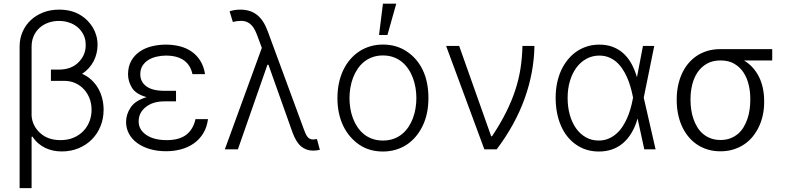

<svg xmlns="http://www.w3.org/2000/svg" viewBox="-20 -788 4151 1013"><path d="M83.5 204.5V-543Q83.5 -584.5 99.1 -620.2Q114.7 -655.9 142.4 -681.8Q170.1 -707.7 208.3 -722.5Q246.4 -737.2 291.5 -737.2Q354.8 -737.2 400.2 -710.9Q422.9 -697.8 440.5 -680.2Q458.1 -662.6 470.2 -642.2Q482.2 -621.8 488.5 -598.7Q494.7 -575.6 494.7 -551.1Q494.7 -528.8 489.5 -507.1Q484.4 -485.4 474.3 -465.7Q464.1 -446 448.9 -429Q433.6 -411.9 413.4 -398.4Q441.8 -386 462.9 -366.1Q484 -346.2 498.2 -321.4Q512.4 -296.5 519.5 -267.8Q526.6 -239 526.6 -209.2Q526.6 -161.9 510.1 -121.6Q493.6 -81.3 464.1 -51.8Q434.7 -22.4 394.2 -5.7Q353.7 11 305.8 11Q283 11 261.2 6.6Q239.3 2.1 219.5 -7.3Q199.6 -16.7 182.2 -31.6Q164.8 -46.5 150.9 -67.8L146.7 -65.7V204.5ZM191.8 -86.3Q232.6 -48.7 299.4 -48.7Q337.4 -48.7 367.7 -61.4Q398.1 -74.2 419.4 -96.2Q440.7 -118.3 452.1 -147.5Q463.4 -176.8 463.1 -209.9Q463.1 -240.8 452.6 -268.3Q442.1 -295.8 423.1 -316.6Q404.1 -337.4 377.5 -349.4Q350.9 -361.5 318.5 -361.5L248.6 -361.2V-420.8H290.8Q356.2 -420.8 394.5 -459.5Q432.9 -498.2 432.2 -551.1Q432.2 -581 420.6 -604.4Q409.1 -627.8 389.7 -644.2Q370.4 -660.5 344.8 -669Q319.2 -677.6 291.2 -677.6Q260.7 -677.6 234.2 -668Q207.7 -658.4 188.4 -640.8Q169 -623.2 157.8 -598Q146.7 -572.8 146.7 -541.2V-176.8Q150.6 -123.9 191.8 -86.3Z M669.7 -221.6Q694.2 -257.8 753.6 -275.6Q697.4 -290.8 676.5 -324.6Q655.5 -358.3 655.5 -396.3Q655.9 -438.6 673.1 -468.2Q690.3 -497.9 718.4 -516.7Q746.4 -535.5 782.1 -544Q817.8 -552.6 855.1 -552.6Q894.2 -552.6 929 -543.7Q963.8 -534.8 991.1 -515.8Q1018.5 -496.8 1036.9 -467.3Q1055.4 -437.9 1061.8 -396.7H995.4Q985.1 -445.3 949.8 -470Q914.4 -494.7 855.1 -494.7Q832.4 -494.7 808.4 -489.5Q784.4 -484.4 765.1 -473Q745.7 -461.6 733.1 -443Q720.5 -424.4 720.2 -397.4Q719.8 -356.5 752 -332.7Q784.1 -308.9 847.3 -308.9H908.7V-253.2H847.3Q786.6 -253.2 749.3 -223.4Q711.3 -193.2 711.6 -147.4Q711.6 -103.3 752.1 -76Q792.3 -48.7 859.4 -48.7Q926.1 -48.7 962.9 -77.2Q999.6 -105.8 1011.4 -159.4H1077.4Q1071.7 -115.8 1051.8 -83.8Q1032 -51.8 1002.3 -31.1Q972.7 -10.3 935.2 -0.2Q897.7 9.9 856.5 9.9Q809.7 9.9 771 -1.4Q732.2 -12.8 704.2 -33.2Q676.1 -53.6 660.7 -82Q645.2 -110.4 645.2 -144.9Q645.2 -185 669.7 -221.6Z M1361.5 -535.5 1338.4 -597.7Q1332.4 -614.3 1325.1 -628.9Q1317.8 -643.5 1307.7 -654.5Q1297.6 -665.5 1283.9 -671.7Q1270.2 -677.9 1251.1 -677.9Q1230.1 -677.9 1208.5 -672.2L1191.4 -728.3Q1199.6 -731.5 1214.8 -734.4Q1230.1 -737.2 1248.2 -737.2Q1301.5 -736.9 1336.3 -709.3Q1371.1 -681.8 1392.8 -622.5L1581.3 -110.8Q1586.3 -96.9 1590.9 -86.1Q1595.5 -75.3 1601.2 -67.6Q1606.9 -60 1614.2 -56.1Q1621.4 -52.2 1631.7 -52.2Q1636 -52.2 1642 -53.1Q1648.1 -54 1652.3 -54.3L1667.6 2.5Q1649.5 6.7 1631.7 6.7Q1594.8 6.7 1568 -16.2Q1541.2 -39.1 1522.7 -90.9L1396.3 -446.4H1391L1235.1 0H1166.2Z M1790.8 -417.6Q1806.1 -449.6 1827.6 -474.6Q1849.1 -499.6 1875.7 -517Q1902.3 -534.4 1933.8 -543.7Q1965.2 -552.9 2000.4 -552.9Q2071.4 -552.9 2125.4 -517Q2180.8 -480.5 2210.6 -418.3Q2240.4 -356.2 2240.4 -270.2Q2240.4 -187.1 2209.9 -123.9Q2194.6 -92.3 2173.3 -67.1Q2152 -41.9 2125.4 -24.5Q2098.7 -7.1 2067.3 2.1Q2035.9 11.4 2000.4 11.4Q1928.3 11.4 1875.7 -24.5Q1848.7 -43 1827.2 -68Q1805.8 -93 1790.8 -124.1Q1775.9 -155.2 1768.1 -191.9Q1760.3 -228.7 1760.3 -270.2Q1760.3 -352.3 1790.8 -417.6ZM1823.9 -270.2Q1823.9 -243.3 1828.3 -216.3Q1832.7 -189.3 1842 -164.4Q1851.2 -139.6 1865.6 -118.1Q1880 -96.6 1899.5 -80.6Q1919 -64.6 1944.2 -55.6Q1969.5 -46.5 2000.4 -46.5Q2030.9 -46.5 2055.9 -55.4Q2081 -64.3 2100.5 -80.1Q2120 -95.9 2134.4 -117.2Q2148.8 -138.5 2158.2 -163.4Q2167.6 -188.2 2172.2 -215.6Q2176.8 -242.9 2176.8 -270.2Q2176.8 -297.2 2172.4 -324.2Q2168 -351.2 2158.7 -376.2Q2149.5 -401.3 2135.1 -422.9Q2120.7 -444.6 2101.2 -460.8Q2081.7 -476.9 2056.5 -486.2Q2031.2 -495.4 2000.4 -495.4Q1969.8 -495.4 1944.8 -486.3Q1919.7 -477.3 1900.2 -461.3Q1880.7 -445.3 1866.3 -423.8Q1851.9 -402.3 1842.5 -377.3Q1833.1 -352.3 1828.5 -324.9Q1823.9 -297.6 1823.9 -270.2ZM1979.8 -603.3 2000.4 -768.5H2070.7L2024.1 -603.3Z M2333.8 -545.5H2402.7L2571.4 -69.2H2576Q2620.7 -136.4 2650.7 -196.9Q2680.8 -257.5 2699.4 -315Q2718 -372.5 2726.6 -429.2Q2735.1 -485.8 2736.5 -545.5H2799.7Q2797.6 -405.9 2747.9 -267.8Q2698.2 -129.6 2600.5 0H2535.5Z M2941.1 -417.6Q2956 -449.2 2976.6 -474.3Q2997.2 -499.3 3022.7 -516.7Q3048.3 -534.1 3078.3 -543.3Q3108.3 -552.6 3142 -552.6Q3183.2 -552.6 3215.6 -539.6Q3247.9 -526.6 3272 -503.7Q3296.2 -480.8 3313 -449.2Q3329.9 -417.6 3340.6 -380.3L3372.2 -545.5H3431.8L3376.4 -272.7L3438.9 0H3379.3L3344.1 -162.3H3343.8Q3331.3 -119 3311.6 -86.3Q3291.9 -53.6 3265.8 -31.8Q3239.7 -9.9 3207.6 0.9Q3175.4 11.7 3138.1 11.4Q3070 11 3018.5 -25.6Q2992.9 -43.3 2973 -68.5Q2953.1 -93.8 2939.5 -125.2Q2925.8 -156.6 2918.7 -193.7Q2911.6 -230.8 2911.6 -272.4Q2911.6 -352.3 2941.1 -417.6ZM3138.1 -46.5Q3166.2 -46.5 3189.1 -55.9Q3212 -65.3 3230.6 -81.3Q3249.3 -97.3 3263.5 -118.6Q3277.7 -139.9 3288.2 -163.7Q3298.7 -187.5 3305.9 -212.4Q3313.2 -237.2 3317.5 -260.3L3320 -273.4L3317.8 -283.7Q3312.9 -307.9 3305.6 -332.7Q3298.3 -357.6 3287.8 -381Q3277.3 -404.5 3263.5 -425.2Q3249.6 -446 3231.7 -461.5Q3213.8 -476.9 3191.6 -485.8Q3169.4 -494.7 3142 -494.7Q3105.5 -494.7 3074.8 -478.2Q3044 -461.6 3021.8 -432Q2999.6 -402.3 2987.2 -361.3Q2974.8 -320.3 2974.8 -271.3Q2974.8 -222.7 2986.5 -181.5Q2998.2 -140.3 3019.7 -110.3Q3041.2 -80.3 3071.4 -63.4Q3101.6 -46.5 3138.1 -46.5Z M3550.4 -266.3Q3550.4 -300.8 3557 -333.6Q3563.6 -366.5 3576.3 -395.8Q3589.1 -425.1 3608.5 -449.4Q3627.8 -473.7 3653.4 -491.5Q3679 -509.2 3710.8 -519Q3742.5 -528.8 3780.5 -528.8H4054.3V-469.1H3905.2Q3930.8 -453.8 3950.6 -432Q3970.5 -410.2 3984.2 -382.8Q3997.9 -355.5 4004.8 -323.3Q4011.7 -291.2 4011.7 -255V-247.5Q4011.7 -213.8 4004.8 -181.5Q3997.9 -149.1 3984.6 -120.6Q3971.2 -92 3951.7 -67.8Q3932.2 -43.7 3906.6 -26.5Q3881 -9.2 3849.6 0.5Q3818.2 10.3 3781.6 10.3Q3744 10.3 3712.2 0.4Q3680.4 -9.6 3654.7 -27.5Q3628.9 -45.5 3609.4 -70.3Q3589.8 -95.2 3576.7 -125Q3563.6 -154.8 3557 -188.7Q3550.4 -222.7 3550.4 -258.2ZM3623.2 -258.2Q3623.2 -233.7 3627 -208.6Q3630.7 -183.6 3638.7 -160.5Q3646.7 -137.4 3659.1 -117Q3671.5 -96.6 3689.1 -81.7Q3706.7 -66.8 3729.8 -58.1Q3752.8 -49.4 3781.6 -49.4Q3810.4 -49.4 3833.1 -58.1Q3855.8 -66.8 3873.4 -81.7Q3891 -96.6 3903.2 -117Q3915.5 -137.4 3923.5 -160.9Q3931.5 -184.3 3935 -209.7Q3938.6 -235.1 3938.6 -259.9V-268.1Q3938.6 -305 3930 -340.9Q3921.5 -376.8 3902.9 -405.4Q3884.2 -433.9 3854.4 -451.5Q3824.6 -469.1 3781.6 -469.1Q3739 -469.1 3709 -451.7Q3679 -434.3 3660 -405.9Q3641 -377.5 3632.1 -341.1Q3623.2 -304.7 3623.2 -266.3Z"/></svg>

Font: Inter P Light
Style: Regular
Weight: 300
Designer: Rasmus Andersson
Foundry: rsms
Version: Version 3.018;git-588b23468